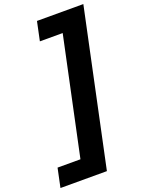

<svg xmlns="http://www.w3.org/2000/svg" viewBox="-233 -914 913 1218"><g transform="rotate(-20 224.0 -304.5)"><path d="M178 -828.5H491L269 218.5H-44.5L-17.5 90.5H137L305 -700.5H151Z"/></g></svg>

Font: Epilogue ExtraBold
Style: Italic
Weight: 800
Italic angle: -12°
Designer: Tyler Finck
Foundry: Etcetera Type Co
Version: Version 2.111; ttfautohint (v1.8.3)